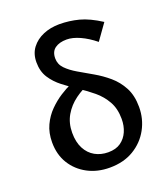

<svg xmlns="http://www.w3.org/2000/svg" viewBox="-133 -805 797 910"><g transform="rotate(-20 265.5 -349.5)"><path d="M265 11Q203 11 154 -15Q105 -41 76.5 -87Q48 -133 48 -195Q48 -243 65.5 -280.5Q83 -318 111 -346Q139 -374 169.5 -393.5Q200 -413 228 -425.5Q256 -438 274 -445L315 -400Q271 -384 234 -357Q197 -330 175 -292Q153 -254 153 -205Q153 -158 170 -125.5Q187 -93 216.5 -76.5Q246 -60 283 -60Q322 -60 346.5 -77.5Q371 -95 383.5 -123.5Q396 -152 396 -187Q396 -239 375 -276Q354 -313 321.5 -340Q289 -367 252.5 -391Q216 -415 183 -440.5Q150 -466 129 -498.5Q108 -531 108 -577Q108 -620 130.5 -649.5Q153 -679 190 -694.5Q227 -710 271 -710Q321 -710 369 -697.5Q417 -685 476 -647L419 -567Q382 -597 345.5 -613.5Q309 -630 279 -630Q242 -630 220 -614Q198 -598 198 -564Q198 -534 219.5 -512Q241 -490 274.5 -470.5Q308 -451 345.5 -429.5Q383 -408 416.5 -379.5Q450 -351 471.5 -310.5Q493 -270 493 -212Q493 -152 465 -101Q437 -50 386 -19.5Q335 11 265 11Z"/></g></svg>

Font: Ysabeau Office SemiBold
Style: Regular
Weight: 600
Designer: Christian Thalmann (Catharsis Fonts)
Version: Version 2.001;gftools[0.9.30]; featfreeze: tnum,lnum,ss02